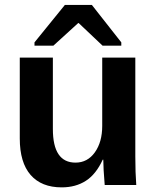

<svg xmlns="http://www.w3.org/2000/svg" viewBox="-20 -767 651 796"><path d="M199.2 -528.3V-231.9Q199.2 -92.8 293 -92.8Q342.8 -92.8 373.3 -135.5Q403.8 -178.2 403.8 -245.1V-528.3H541V-118.2Q541 -50.8 544.9 0H414.1Q408.2 -70.3 408.2 -105H405.8Q378.4 -44.9 336.2 -17.6Q293.9 9.8 235.8 9.8Q151.9 9.8 106.9 -41.7Q62 -93.3 62 -192.9V-528.3ZM482.9 -591.3V-577.6H405.3L306.2 -671.4H304.2L201.2 -577.6H123V-591.3L249 -746.6H360.8Z"/></svg>

Font: Liberation Sans
Style: Bold
Weight: 700
Designer: Steve Matteson
Foundry: Ascender Corporation
Version: Version 2.1.5